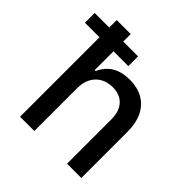

<svg xmlns="http://www.w3.org/2000/svg" viewBox="-231 -850 993 993"><g transform="rotate(45 265.5 -353.5)"><path d="M168 0H63.5V-581.1H-43V-652.3H63.5V-707H166V-652.3H274.4V-581.1H166V-443.4H172.9Q214.4 -537.1 330.1 -537.1Q385.3 -537.1 426 -514.4Q466.8 -491.7 489.3 -446.8Q511.7 -401.9 511.7 -336.9V0H407.2V-324.2Q407.2 -382.8 377.4 -415Q347.7 -447.3 294.9 -447.3Q257.8 -447.3 229.2 -431.6Q200.7 -416 184.3 -386Q168 -356 168 -314.5Z"/></g></svg>

Font: Pretendard Std Medium
Style: Regular
Weight: 500
Designer: Base glyphs from Inter by Rasmus Andersson; Hangeul glyphs from Noto Sans CJK(Source Han Sans) by Jang Soo-young and Kan
Foundry: Kil Hyung-jin
Version: Version 1.309